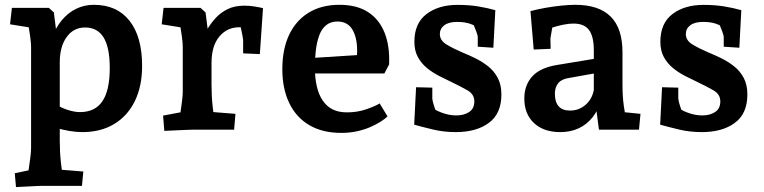

<svg xmlns="http://www.w3.org/2000/svg" viewBox="-20 -526 3100 779"><path d="M44.9 233 39.9 177 148.5 154 90.1 199Q92.7 186.5 96.2 162.7Q99.7 138.9 102.9 114.2Q106.1 89.5 106.1 75.5V-336.3Q106.1 -350.5 102.6 -376.5Q99.1 -402.5 94.8 -428.2Q90.5 -453.9 88.5 -465.2L147.3 -407.1L20.7 -427.4L28.3 -494H178.4L198.6 -475.4L213.6 -355.5L189.2 -369.5Q205.5 -413.7 231.1 -444.3Q256.6 -474.8 289.6 -490.6Q322.5 -506.5 360.5 -506.5Q454.6 -506.5 505.6 -441.6Q556.6 -376.8 556.6 -258.5Q556.6 -176.2 527 -115.7Q497.3 -55.2 442.9 -22.6Q388.5 10 314 10Q289.1 10 261.5 5.3Q234 0.5 206.2 -7.2L205.3 -102.4Q232.7 -86.9 258.1 -79Q283.5 -71.2 304.5 -71.2Q365.7 -71.2 395.5 -115.3Q425.3 -159.5 425.3 -249.9Q425.3 -333.5 400.4 -374Q375.5 -414.5 325 -414.5Q278.5 -414.5 250.5 -375.8Q222.5 -337 222.5 -273.3V45.5Q222.5 92.2 227.2 133.5Q232 174.8 235.6 196.6L178.3 158.6L318 169.9L312.6 228H147.7Q140.9 228 123.8 229Q106.6 230 85.4 231Q64.2 232 44.9 233Z M646.7 5 641.7 -57 763.9 -80 705.5 -29Q708.1 -41.5 711.6 -65.3Q715.1 -89.1 718.3 -113.8Q721.5 -138.5 721.5 -152.5V-336.3Q721.5 -350.5 718.1 -376.5Q714.8 -402.5 710.5 -428.2Q706.2 -453.9 704.2 -465.2L762.6 -407.1L636.1 -427.4L643.6 -494H793.7L814 -475.4L835.6 -305.6L792.9 -355.5Q804.5 -378.6 819.2 -404.1Q833.8 -429.6 854.3 -452.2Q874.8 -474.8 903.4 -488.9Q932 -503 970.9 -503Q989.8 -503 1009.2 -500.2Q1028.5 -497.4 1047.1 -493L1034.3 -306.5L966.5 -309.5V-363.5Q966.5 -367.2 963.7 -381.8Q961 -396.5 957.4 -412.6Q953.8 -428.8 950.7 -436.6L987.5 -413.2Q979.5 -414.1 969.6 -414.7Q959.7 -415.4 951 -415.4Q901.3 -415.4 869.7 -377.5Q838.2 -339.5 838.2 -270.5V-182.5Q838.2 -135.8 842.8 -94.5Q847.4 -53.2 851 -31.4L793.6 -75.4L935.3 -64.1L929.9 0H763.1Q756.3 0 735.7 1Q715.1 2 690.7 3Q666.4 4 646.7 5Z M1364.3 13.2Q1288.6 13.2 1235.1 -18.2Q1181.5 -49.6 1153.5 -108Q1125.5 -166.3 1125.5 -245Q1125.5 -326.6 1153.2 -385Q1181 -443.3 1232.8 -474.9Q1284.6 -506.5 1357 -506.5Q1427.6 -506.5 1473.1 -477.1Q1518.5 -447.8 1540.2 -393.6Q1561.9 -339.4 1558.7 -264.4L1539.5 -227.9H1242.9L1243.5 -290.7L1480.4 -305.7L1422.3 -251Q1424.8 -268.5 1426.9 -285.1Q1429 -301.7 1429 -319.3Q1429 -374.8 1409.3 -406.8Q1389.6 -438.7 1348.9 -438.7Q1321.5 -438.7 1303.1 -423.7Q1284.8 -408.7 1275.3 -382.5Q1265.7 -356.3 1261.6 -323.3Q1257.5 -290.4 1257.5 -253.5Q1257.5 -210.3 1265.2 -176.4Q1272.9 -142.5 1289 -118.6Q1305 -94.6 1329.2 -82.4Q1353.5 -70.1 1387.5 -70.1Q1430.1 -70.1 1466.2 -82.7Q1502.4 -95.3 1520.5 -106.4L1552.3 -53.5Q1541.3 -43.1 1523.3 -31.7Q1505.4 -20.4 1481.6 -10.1Q1457.8 0.2 1428.5 6.7Q1399.1 13.2 1364.3 13.2Z M1829.5 10Q1780.5 10 1737.3 -0.4Q1694 -10.8 1660.5 -20.2L1668.1 -172.1L1734 -170.4V-127.2Q1734 -121.5 1737.7 -107.7Q1741.5 -93.9 1747.2 -78.5Q1753 -63.1 1758.5 -51.1L1721.2 -96.6Q1741.1 -80.8 1771.1 -69.3Q1801.1 -57.7 1831.7 -57.7Q1862.8 -57.7 1883.6 -71.6Q1904.5 -85.5 1904.5 -114.5Q1904.5 -143.2 1877.5 -159Q1850.6 -174.7 1813.7 -192.2Q1789.4 -203.5 1762.5 -217.4Q1735.5 -231.2 1712.8 -249.6Q1690.1 -268.1 1675.7 -294Q1661.3 -319.9 1661.3 -356.7Q1661.3 -431.5 1710.2 -468.8Q1759.2 -506.2 1836.3 -506.2Q1882 -506.2 1919.6 -500.1Q1957.3 -494 1989.7 -484.7L1981.7 -332.3L1918.4 -336.5V-376.6Q1918.4 -382 1912.2 -398.6Q1906.1 -415.3 1898.6 -433.1Q1891.2 -450.9 1887.2 -459.6L1930.7 -410.5Q1908.9 -422 1887.4 -429.5Q1865.9 -437.1 1834.7 -437.1Q1800.4 -437.1 1782.5 -423.4Q1764.6 -409.7 1764.6 -387.9Q1764.6 -361.8 1791.9 -345.4Q1819.1 -329 1856 -313.2Q1882.6 -302.5 1910.2 -288.8Q1937.7 -275.1 1961.3 -256.3Q1984.8 -237.5 1999.5 -209.9Q2014.3 -182.3 2014.3 -142.6Q2014.3 -64.9 1963.5 -27.5Q1912.8 10 1829.5 10Z M2253.5 10Q2185.9 10 2146.6 -26.7Q2107.3 -63.5 2107.3 -126.5Q2107.3 -180.5 2139.5 -215.9Q2171.7 -251.4 2240 -262.4L2404.2 -289.5V-230.3L2287.6 -209.5Q2258.3 -205.1 2244.8 -188.4Q2231.3 -171.6 2231.3 -145.6Q2231.3 -112.1 2246.6 -94.7Q2262 -77.4 2292.9 -77.4Q2328.7 -77.4 2355.5 -100.5Q2382.3 -123.7 2389.3 -161V-321.1Q2389.3 -378.5 2369.7 -404.4Q2350.2 -430.4 2306.6 -430.4Q2287.5 -430.4 2264.8 -425.7Q2242.1 -421.1 2221.7 -414.4Q2201.4 -407.7 2190.4 -402.3L2229 -462.5L2213.2 -370.3L2214.2 -328L2145.4 -325L2132.2 -480.9Q2162.2 -488.9 2194.7 -494.5Q2227.3 -500.2 2258.2 -503.3Q2289.2 -506.5 2314.1 -506.5Q2409.5 -506.5 2457.5 -458.9Q2505.6 -411.4 2505.6 -313.7V-182.5Q2505.6 -133.6 2511.1 -95.7Q2516.6 -57.7 2520.6 -36.2L2464.7 -75.7L2578.6 -64.1L2572.6 0H2410.1L2393.3 -127L2417.6 -117.9Q2407.4 -79.7 2384.5 -50.5Q2361.5 -21.4 2328.5 -5.7Q2295.4 10 2253.5 10Z M2827.5 10Q2778.5 10 2735.3 -0.4Q2692 -10.8 2658.5 -20.2L2666.1 -172.1L2732 -170.4V-127.2Q2732 -121.5 2735.7 -107.7Q2739.5 -93.9 2745.2 -78.5Q2751 -63.1 2756.5 -51.1L2719.2 -96.6Q2739.1 -80.8 2769.1 -69.3Q2799.1 -57.7 2829.7 -57.7Q2860.8 -57.7 2881.6 -71.6Q2902.5 -85.5 2902.5 -114.5Q2902.5 -143.2 2875.5 -159Q2848.6 -174.7 2811.7 -192.2Q2787.4 -203.5 2760.5 -217.4Q2733.5 -231.2 2710.8 -249.6Q2688.1 -268.1 2673.7 -294Q2659.3 -319.9 2659.3 -356.7Q2659.3 -431.5 2708.2 -468.8Q2757.2 -506.2 2834.3 -506.2Q2880 -506.2 2917.6 -500.1Q2955.3 -494 2987.7 -484.7L2979.7 -332.3L2916.4 -336.5V-376.6Q2916.4 -382 2910.2 -398.6Q2904.1 -415.3 2896.6 -433.1Q2889.2 -450.9 2885.2 -459.6L2928.7 -410.5Q2906.9 -422 2885.4 -429.5Q2863.9 -437.1 2832.7 -437.1Q2798.4 -437.1 2780.5 -423.4Q2762.6 -409.7 2762.6 -387.9Q2762.6 -361.8 2789.9 -345.4Q2817.1 -329 2854 -313.2Q2880.6 -302.5 2908.2 -288.8Q2935.7 -275.1 2959.3 -256.3Q2982.8 -237.5 2997.5 -209.9Q3012.3 -182.3 3012.3 -142.6Q3012.3 -64.9 2961.5 -27.5Q2910.8 10 2827.5 10Z"/></svg>

Font: Andada Pro
Style: Regular
Weight: 400
Designer: Carolina Giovagnoli
Foundry: Huerta Tipografica
Version: Version 3.003